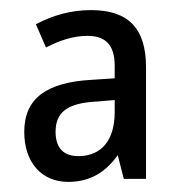

<svg xmlns="http://www.w3.org/2000/svg" viewBox="-20 -742 359 380"><path d="M160 -722C121 -722 85 -712 51 -694L71 -648C98 -662 125 -671 153 -671C188 -671 207 -654 207 -612V-587L161 -584C73 -579 28 -548 28 -481C28 -421 62 -382 115 -382C158 -382 189 -401 213 -435L225 -388H269V-609C269 -686 234 -722 160 -722ZM171 -541 207 -544V-520C207 -466 182 -433 135 -433C107 -433 90 -448 90 -481C90 -519 112 -538 171 -541Z"/></svg>

Font: Noto Sans Devanagari UI Condensed
Style: Regular
Weight: 400
Width: 3
Designer: Jelle Bosma - Monotype Design Team
Foundry: Monotype Imaging Inc.
Version: Version 2.004